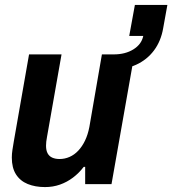

<svg xmlns="http://www.w3.org/2000/svg" viewBox="-20 -748 700 780"><path d="M163 12Q123 12 92.5 -0.5Q62 -13 45 -39.5Q28 -66 28 -108Q28 -123 30.5 -139Q33 -155 36 -173L98 -527H230L171 -192Q169 -182 168 -173Q167 -164 167 -156Q167 -137 173.5 -125Q180 -113 192.5 -107.5Q205 -102 222 -102Q243 -102 262.5 -110.5Q282 -119 298 -136Q314 -153 325.5 -177Q337 -201 343 -232L394 -527H526L433 0H326V-70H320Q301 -45 276.5 -26.5Q252 -8 223.5 2Q195 12 163 12ZM432 -465 442 -527Q489 -527 522 -547.5Q555 -568 562 -602H505L528 -728H660L643 -634Q634 -581 605.5 -543Q577 -505 533 -485Q489 -465 432 -465Z"/></svg>

Font: Archivo SemiCondensed
Style: Bold Italic
Weight: 700
Width: 4
Italic angle: -10°
Designer: Hector Gatti
Foundry: Omnibus-Type
Version: Version 2.001